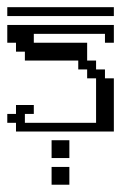

<svg xmlns="http://www.w3.org/2000/svg" viewBox="-20 -361 357 527"><path d="M121.6 146V97.2H170.4V146ZM121.6 72.8V23.9H170.4V72.8ZM23.9 0V-23.9H0V-48.3H23.9V-72.8H72.8V-48.3H48.3V-23.9H243.7V-146H219.2V-170.4H194.8V-194.8H48.3V-219.2H23.9V-243.7H0V-292.5H292.5V-243.7H268.1V-268.1H72.8V-243.7H219.2V-194.8H243.7V-170.4H268.1V-146H292.5V0ZM0 -316.9V-341.3H292.5V-316.9Z"/></svg>

Font: FS Mondwest Regular
Style: Regular
Weight: 400
Designer: NZWStudios2024
Foundry: https://fontstruct.com
Version: Version 1.0